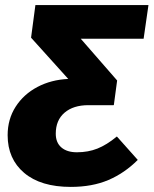

<svg xmlns="http://www.w3.org/2000/svg" viewBox="-20 -715 603 754"><path d="M544 -563H297L440 -399L427 -302L425 -303L426 -302H327Q268 -302 233.5 -272.5Q199 -243 199 -190Q199 -155 221 -136Q243 -117 282 -117Q326 -117 362.5 -131.5Q399 -146 439 -179L521 -87Q469 -35 405.5 -8Q342 19 258 19Q140 19 75 -36Q10 -91 10 -184Q10 -247 41.5 -296Q73 -345 127 -373.5Q181 -402 248 -405L102 -567L119 -695H563Z"/></svg>

Font: Trujillo ExtraBold
Style: Italic
Weight: 800
Italic angle: -8°
Designer: Fira Sans original fonts by bBox Type GmbH, Carrois Corporate GbR, & Edenspiekermann AG / Changes by Cristiano Sobral
Foundry: Fira Sans original fonts by bBox Type GmbH, Carrois Corporate GbR, & Edenspiekermann AG / Changes by Cristiano Sobral
Version: Version 4.301;July 28, 2020;FontCreator 13.0.0.2655 64-bit